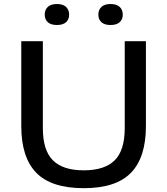

<svg xmlns="http://www.w3.org/2000/svg" viewBox="-20 -950 852 979"><path d="M407 9.5Q241.5 9.5 165 -69Q88.5 -147.5 88.5 -307V-740H198.5V-296.5Q198.5 -183.5 249.8 -132.5Q301 -81.5 407 -81.5Q513.5 -81.5 564.8 -132.5Q616 -183.5 616 -296.5V-740H724V-307Q724 -147.5 647.8 -69Q571.5 9.5 407 9.5ZM543.5 -822.5Q513 -822.5 497.2 -836.8Q481.5 -851 481.5 -875.5Q481.5 -900 497.2 -914.8Q513 -929.5 543.5 -929.5Q574.5 -929.5 590.2 -914.8Q606 -900 606 -875.5Q606 -851 590.2 -836.8Q574.5 -822.5 543.5 -822.5ZM270.5 -822.5Q239.5 -822.5 223.8 -836.8Q208 -851 208 -875.5Q208 -900 223.8 -914.8Q239.5 -929.5 270.5 -929.5Q301 -929.5 316.8 -914.8Q332.5 -900 332.5 -875.5Q332.5 -851 316.8 -836.8Q301 -822.5 270.5 -822.5Z"/></svg>

Font: Encode Sans Expanded Medium
Style: Regular
Weight: 500
Width: 7
Designer: Multiple Designers
Foundry: Impallari Type
Version: Version 3.000; ttfautohint (v1.8.3) -l 8 -r 50 -G 200 -x 14 